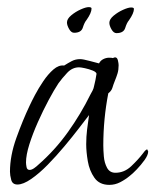

<svg xmlns="http://www.w3.org/2000/svg" viewBox="-20 -512 436 539"><path d="M307 -419Q299 -419 293 -429.5Q287 -440 287 -448Q287 -458 299 -468Q311 -478 325.5 -484.5Q340 -491 348 -491Q356 -491 356 -487Q356 -475 342 -455Q336 -448 331.5 -433.5Q327 -419 307 -419ZM188 -420Q180 -420 174 -430.5Q168 -441 168 -449Q168 -459 180 -469Q192 -479 206.5 -485.5Q221 -492 229 -492Q237 -492 237 -488Q237 -476 223 -456Q217 -449 212.5 -434.5Q208 -420 188 -420ZM287 7Q259 7 245 -13Q231 -33 226.5 -59.5Q222 -86 222 -107Q222 -128 224.5 -148.5Q227 -169 230 -189Q220 -176 202 -152.5Q184 -129 161 -101.5Q138 -74 114 -49.5Q90 -25 67.5 -9.5Q45 6 29 6Q15 6 11.5 -7Q8 -20 8 -30Q8 -75 26 -125Q44 -175 63 -215Q68 -226 78 -245Q88 -264 101.5 -284Q115 -304 130 -317Q145 -330 160 -328Q171 -335 181.5 -340.5Q192 -346 205 -346Q213 -346 231.5 -341Q250 -336 258 -334Q262 -342 270 -346Q278 -350 286 -350Q294 -350 297 -349Q301 -351 303 -351Q309 -351 311 -342.5Q313 -334 313 -329Q313 -316 310 -306Q307 -296 302 -284Q298 -274 295.5 -265.5Q293 -257 284 -250Q277 -214 273.5 -177.5Q270 -141 270 -104Q270 -91 271.5 -73Q273 -55 280.5 -41Q288 -27 304 -27Q329 -27 348.5 -45.5Q368 -64 381 -81Q383 -84 386 -87.5Q389 -91 393 -93L396 -87Q396 -77 386 -63Q376 -49 364 -36.5Q352 -24 344 -18Q332 -8 317.5 -0.5Q303 7 287 7ZM63 -35Q69 -35 76 -40Q83 -45 87 -49Q134 -90 170.5 -141Q207 -192 234 -247Q237 -252 240 -258Q243 -264 244 -270Q246 -278 248 -287.5Q250 -297 251 -305Q250 -310 240 -314Q230 -318 218.5 -320.5Q207 -323 202 -323Q183 -323 168.5 -307.5Q154 -292 144 -278Q132 -260 116.5 -231Q101 -202 86.5 -169.5Q72 -137 62.5 -107Q53 -77 53 -56Q53 -51 54.5 -43Q56 -35 63 -35Z"/></svg>

Font: Moon Dance
Style: Regular
Weight: 400
Designer: Robert E. Leuschke
Foundry: Robert E. Leuschke
Version: Version 1.010; ttfautohint (v1.8.3)